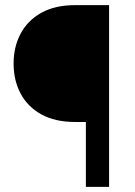

<svg xmlns="http://www.w3.org/2000/svg" viewBox="-20 -731 529 751"><path d="M406.7 0H315.9V-253.9H273.4Q195.8 -253.9 142.1 -283.4Q88.4 -313 60.8 -364.7Q33.2 -416.5 33.2 -482.4Q33.2 -547.9 60.8 -599.6Q88.4 -651.4 142.1 -681.2Q195.8 -710.9 273.4 -710.9H406.7Z"/></svg>

Font: Vazirmatn
Style: Regular
Weight: 400
Designer: Saber Rastikerdar
Foundry: Saber Rastikerdar
Version: Version 33.003;September 2, 2022;FontCreator 14.0.0.2862 64-